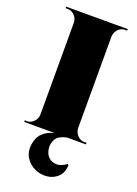

<svg xmlns="http://www.w3.org/2000/svg" viewBox="-154 -663 670 939"><g transform="rotate(20 181.5 -193.5)"><path d="M279 -600V0H83V-600ZM86 -62V0H21V-9Q21 -9 26 -8.5Q31 -8 32 -8Q52 -8 67.5 -24Q83 -40 83 -62ZM277 -62H279Q280 -40 295 -24Q310 -8 331 -8Q331 -8 336 -8.5Q341 -9 342 -9V0H277ZM277 -538V-600H342L341 -592Q341 -592 336 -592Q331 -592 331 -592Q310 -592 295 -576.5Q280 -561 279 -538ZM86 -538H83Q83 -561 67.5 -576.5Q52 -592 32 -592Q31 -592 26 -592Q21 -592 21 -592V-600H86ZM233 -3 243 0Q202 9 189 30.5Q176 52 178 78Q181 108 198.5 124.5Q216 141 241 140.5Q266 140 291 120L297 126Q294 167 270.5 188Q247 209 215 212Q183 215 153 201.5Q123 188 104.5 159.5Q86 131 92 89Q98 51 121 30Q144 9 174.5 1.5Q205 -6 233 -3Z"/></g></svg>

Font: Cinzel Black
Style: Regular
Weight: 900
Designer: Natanael Gama
Version: Version 2.000